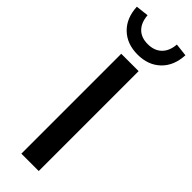

<svg xmlns="http://www.w3.org/2000/svg" viewBox="-351 -965 977 977"><g transform="rotate(45 138.0 -476.0)"><path d="M201.2 -718.8V0H76.2V-718.8ZM-37.1 -944.3 32.2 -952.1Q36.1 -902.3 63 -875.5Q89.8 -848.6 136.7 -848.6Q183.6 -848.6 211.4 -875.5Q239.3 -902.3 243.2 -952.1L312.5 -944.3Q308.6 -865.2 261.2 -819.8Q213.9 -774.4 137.7 -774.4Q61.5 -774.4 14.2 -819.8Q-33.2 -865.2 -37.1 -944.3Z"/></g></svg>

Font: Min Sans SemiBold
Style: Regular
Weight: 600
Designer: Jinseong-Kim, NotoSansCJK, Nunito
Foundry: Jinseong-Kim
Version: Version 1.400;Glyphs 3.1.2 (3151)